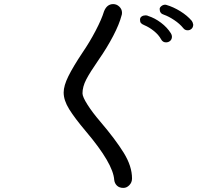

<svg xmlns="http://www.w3.org/2000/svg" viewBox="-20 -835 1040 938"><path d="M875 -698Q858 -719 831 -737Q804 -755 781 -763Q760 -769 760 -791Q760 -798 767.5 -804.5Q775 -811 785 -812Q791 -812 793 -811Q827 -801 861 -780Q895 -759 917 -733Q922 -726 924 -715Q924 -702 916 -694.5Q908 -687 897 -687Q883 -687 875 -698ZM767 -643Q755 -665 732 -683.5Q709 -702 685 -712Q673 -717 668.5 -722.5Q664 -728 664 -739Q664 -749 672 -754.5Q680 -760 691 -760Q700 -760 704 -757Q736 -747 766.5 -724Q797 -701 815 -672Q820 -664 820 -656Q820 -643 811.5 -635.5Q803 -628 791 -628Q775 -628 767 -643ZM538 44Q533 -36 399 -194Q345 -258 318 -301.5Q291 -345 291 -383Q291 -416 314 -462.5Q337 -509 383 -578Q418 -629 447.5 -685.5Q477 -742 488 -779Q502 -815 533 -815Q550 -815 563 -802.5Q576 -790 576 -773Q576 -764 574 -760Q563 -717 533 -659.5Q503 -602 462 -543Q419 -481 401 -446Q383 -411 383 -379Q383 -362 407.5 -323.5Q432 -285 469 -242Q544 -154 584.5 -88.5Q625 -23 625 37Q625 56 612 69.5Q599 83 583 83Q563 83 551.5 72Q540 61 538 44Z"/></svg>

Font: Tsukimi Rounded Medium
Style: Regular
Weight: 500
Designer: Takashi Funayama
Foundry: Takashi Funayama
Version: Version 1.032; ttfautohint (v1.8.3)